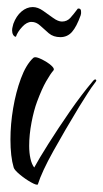

<svg xmlns="http://www.w3.org/2000/svg" viewBox="-20 -479 287 533"><path d="M85 33Q82 36 66 27Q50 18 35 5.5Q20 -7 18 -14Q9 -44 9 -92Q9 -134 16.5 -178.5Q24 -223 38 -261Q52 -299 72 -318Q76 -322 86 -318.5Q96 -315 107.5 -308Q119 -301 125.5 -294Q132 -287 128 -283Q120 -274 108 -253Q96 -232 83 -197Q74 -173 67.5 -139Q61 -105 61 -74Q61 -55 64.5 -39Q68 -23 75 -14Q88 -38 114.5 -80Q141 -122 173.5 -169Q206 -216 238 -254Q243 -260 246 -258Q249 -256 245 -251Q234 -237 223 -219.5Q212 -202 200 -183Q160 -117 128 -59.5Q96 -2 85 33ZM147.6 -375.9Q128.2 -375.9 115.4 -386.7Q102.6 -397.6 91.6 -407.9Q80.6 -418.2 67.4 -418.2Q54.2 -418.2 41.4 -404.2Q28.6 -390.3 24.2 -377Q19.8 -377 16.7 -382.1Q13.6 -387.3 13.6 -394.5Q13.6 -399.6 14.9 -404.2Q16.2 -408.9 17.1 -413Q25.1 -434.6 39.6 -447Q54.2 -459.4 70.9 -459.4Q85 -459.4 99.6 -449.1Q114.1 -438.8 127.8 -429Q141.4 -419.2 152 -419.2Q166.1 -419.2 175.4 -429.5Q184.6 -439.8 196.1 -455.2Q204 -456.3 204.9 -449.1Q205.8 -441.8 204 -436.7Q192.6 -404.8 179.8 -390.3Q167 -375.9 147.6 -375.9Z"/></svg>

Font: Festive
Style: Regular
Weight: 400
Designer: Robert E. Leuschke
Foundry: Robert E. Leuschke
Version: Version 1.101; ttfautohint (v1.8.3)